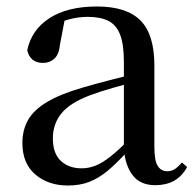

<svg xmlns="http://www.w3.org/2000/svg" viewBox="-20 -557 605 592"><path d="M189 15Q129 15 89 -19Q49 -53 49 -116Q49 -156 66.5 -187Q84 -218 125 -242.5Q166 -267 235 -287Q276 -299 323 -311Q370 -323 410 -333V-308Q370 -298 329.5 -286.5Q289 -275 257 -263Q196 -240 169.5 -207.5Q143 -175 143 -130Q143 -84 167.5 -61Q192 -38 232 -38Q253 -38 274 -46Q295 -54 322 -75.5Q349 -97 386 -135L396 -86H369Q339 -53 312 -30.5Q285 -8 256 3.5Q227 15 189 15ZM459 14Q413 14 389.5 -16Q366 -46 362 -98V-101V-365Q362 -421 350 -451Q338 -481 313.5 -493Q289 -505 250 -505Q222 -505 193.5 -497.5Q165 -490 131 -472L180 -499L165 -420Q162 -389 147.5 -376Q133 -363 113 -363Q73 -363 64 -402Q77 -465 132.5 -501Q188 -537 279 -537Q370 -537 413 -494Q456 -451 456 -355V-104Q456 -61 466.5 -45Q477 -29 496 -29Q508 -29 518 -35Q528 -41 541 -56L557 -42Q541 -13 516.5 0.5Q492 14 459 14Z"/></svg>

Font: Noto Serif KR ExtraLight Medium
Style: Regular
Weight: 500
Version: Version 2.002-H1;hotconv 1.1.0;makeotfexe 2.6.0